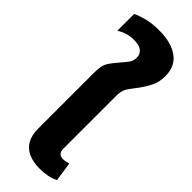

<svg xmlns="http://www.w3.org/2000/svg" viewBox="-281 -868 900 900"><g transform="rotate(45 169.0 -417.5)"><path d="M224 10Q179 10 148 -4Q117 -18 101 -46.5Q85 -75 85 -118V-488Q85 -514 88.5 -531Q92 -548 102 -563.5Q112 -579 131 -601Q151 -624 164 -641Q177 -658 177 -680Q177 -703 160.5 -716.5Q144 -730 109 -730Q82 -730 61 -723Q40 -716 23 -705V-816Q37 -824 73.5 -834.5Q110 -845 162 -845Q241 -845 287 -812Q333 -779 333 -713Q333 -673 317.5 -643Q302 -613 285 -590Q269 -568 257.5 -553.5Q246 -539 240.5 -524Q235 -509 235 -484V-136Q235 -117 243.5 -108Q252 -99 269 -99Q277 -99 286.5 -101Q296 -103 304 -106L318 -10Q299 0 275 5Q251 10 224 10Z"/></g></svg>

Font: Farlight84_Sys_V01
Style: Bold
Weight: 700
Designer: Monotype Design Team, Nadine Chahine and Nizar Qandah
Foundry: Monotype Imaging Inc.
Version: Version 2.004;October 31, 2024;FontCreator 14.0.0.2814 64-bi